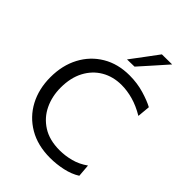

<svg xmlns="http://www.w3.org/2000/svg" viewBox="-274 -1096 1234 1234"><g transform="rotate(45 342.5 -479.0)"><path d="M415.5 11Q302.5 11 220.5 -37Q138.5 -85 94.2 -168.2Q50 -251.5 50 -357.5Q50 -465.5 94.2 -548.8Q138.5 -632 217.8 -679Q297 -726 402 -726Q472.5 -726 534.5 -707.5Q596.5 -689 634 -668.5L626 -581.5Q568 -616 514 -631Q460 -646 409.5 -646Q332.5 -646 272.5 -611Q212.5 -576 178.2 -511.2Q144 -446.5 144 -357Q144 -277.5 175.5 -211.8Q207 -146 269.2 -106.5Q331.5 -67 424 -67Q474.5 -67 525.5 -80.5Q576.5 -94 622.5 -127L629.5 -41Q587 -14 530 -1.5Q473 11 415.5 11ZM317.5 -786.5Q351.5 -832 385.5 -877.2Q419.5 -922.5 453 -968L545.5 -969Q504.5 -922.5 464.5 -877.5Q424.5 -832.5 384.5 -788Z"/></g></svg>

Font: Commissioner
Style: Regular
Weight: 400
Designer: Kostas Bartsokas
Foundry: Kostas Bartsokas
Version: Version 1.000; ttfautohint (v1.8.3)